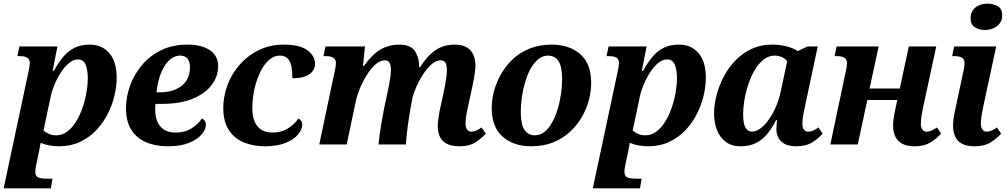

<svg xmlns="http://www.w3.org/2000/svg" viewBox="-42 -790 5507 1050"><path d="M-22 240 114 -399Q117 -413 119 -425Q121 -437 121 -445Q121 -467 106.5 -475Q92 -483 68 -483H53L64 -536H272L246 -403H253Q276 -445 302.5 -477.5Q329 -510 364.5 -528Q400 -546 449 -546Q516 -546 556 -499.5Q596 -453 596 -365Q596 -317 583.5 -265Q571 -213 545.5 -164Q520 -115 482.5 -76Q445 -37 394.5 -13.5Q344 10 282 10Q253 10 226.5 5Q200 0 180 -9Q179 -2 176.5 11Q174 24 172 35L158 102Q155 115 153 127.5Q151 140 151 149Q151 173 166.5 180Q182 187 212 187H245L236 240ZM265 -50Q298 -50 325 -70Q352 -90 373 -123.5Q394 -157 408.5 -198.5Q423 -240 430.5 -282.5Q438 -325 438 -363Q438 -406 426.5 -435.5Q415 -465 384 -465Q359 -465 335 -445Q311 -425 290.5 -393Q270 -361 255.5 -326Q241 -291 235 -261L196 -76Q207 -66 225 -58Q243 -50 265 -50Z M876 10Q808 10 756 -12.5Q704 -35 675.5 -81Q647 -127 647 -197Q647 -259 669 -320.5Q691 -382 733.5 -433Q776 -484 838.5 -515Q901 -546 982 -546Q1062 -546 1106.5 -515Q1151 -484 1151 -428Q1151 -373 1116 -326Q1081 -279 1013 -250.5Q945 -222 845 -222H808Q807 -212 807 -203.5Q807 -195 807 -187Q807 -132 835 -98.5Q863 -65 919 -65Q969 -65 1005.5 -88Q1042 -111 1062 -142Q1073 -137 1078.5 -128.5Q1084 -120 1084 -109Q1084 -82 1060.5 -54.5Q1037 -27 991 -8.5Q945 10 876 10ZM814 -285H830Q884 -285 921 -302Q958 -319 977.5 -349.5Q997 -380 997 -421Q997 -452 983.5 -469Q970 -486 943 -486Q921 -486 899.5 -472.5Q878 -459 860.5 -433Q843 -407 831 -369.5Q819 -332 814 -285Z M1406 10Q1342 10 1290.5 -11.5Q1239 -33 1209 -79.5Q1179 -126 1179 -199Q1179 -250 1194 -300.5Q1209 -351 1237.5 -395Q1266 -439 1306.5 -473Q1347 -507 1398 -526.5Q1449 -546 1509 -546Q1599 -546 1640 -514.5Q1681 -483 1681 -440Q1681 -421 1669 -403Q1657 -385 1630 -373.5Q1603 -362 1557 -362Q1557 -399 1551.5 -427Q1546 -455 1531 -470.5Q1516 -486 1487 -486Q1456 -486 1429 -462Q1402 -438 1381.5 -396.5Q1361 -355 1349.5 -303.5Q1338 -252 1338 -196Q1338 -134 1366 -99.5Q1394 -65 1447 -65Q1497 -65 1533 -88Q1569 -111 1590 -142Q1600 -137 1605.5 -128.5Q1611 -120 1611 -109Q1611 -82 1588 -54.5Q1565 -27 1519.5 -8.5Q1474 10 1406 10Z M2471 10Q2426 10 2400 -4.5Q2374 -19 2363 -43.5Q2352 -68 2352 -97Q2352 -115 2354.5 -135Q2357 -155 2361 -177L2386 -294Q2389 -307 2392.5 -327Q2396 -347 2399 -368Q2402 -389 2402 -405Q2402 -417 2400 -430Q2398 -443 2390.5 -451.5Q2383 -460 2367 -460Q2342 -460 2317.5 -438Q2293 -416 2271.5 -383Q2250 -350 2235 -315.5Q2220 -281 2214 -257L2203 -197Q2200 -181 2196 -155.5Q2192 -130 2188 -101.5Q2184 -73 2181.5 -46Q2179 -19 2178 0H2028Q2030 -20 2033.5 -48.5Q2037 -77 2042.5 -108.5Q2048 -140 2053.5 -170Q2059 -200 2064 -223L2079 -293Q2084 -317 2088 -339Q2092 -361 2094 -378.5Q2096 -396 2096 -405Q2096 -417 2094 -430Q2092 -443 2085 -451.5Q2078 -460 2062 -460Q2036 -460 2010.5 -437Q1985 -414 1963 -378.5Q1941 -343 1926 -306Q1911 -269 1905 -242L1854 0H1704L1786 -389Q1791 -409 1793 -423.5Q1795 -438 1795 -445Q1795 -466 1780.5 -474.5Q1766 -483 1742 -483H1727L1738 -536H1954L1943 -429H1948Q1992 -492 2038.5 -519Q2085 -546 2140 -546Q2201 -546 2224.5 -514Q2248 -482 2250 -435Q2250 -432 2250 -429Q2250 -426 2250 -422H2255Q2293 -484 2338.5 -515Q2384 -546 2445 -546Q2488 -546 2512.5 -530Q2537 -514 2547.5 -488.5Q2558 -463 2558 -434Q2558 -417 2555.5 -397.5Q2553 -378 2549.5 -358.5Q2546 -339 2542 -321L2515 -196Q2509 -169 2506.5 -149Q2504 -129 2504 -114Q2504 -94 2512 -82Q2520 -70 2536 -70Q2550 -70 2563 -76Q2576 -82 2592 -93L2615 -59Q2589 -31 2556 -10.5Q2523 10 2471 10Z M2862 10Q2768 10 2707.5 -42Q2647 -94 2647 -200Q2647 -245 2660 -293Q2673 -341 2699 -386.5Q2725 -432 2764 -468Q2803 -504 2856 -525Q2909 -546 2976 -546Q3071 -546 3131 -494Q3191 -442 3191 -336Q3191 -291 3178.5 -243Q3166 -195 3140 -150Q3114 -105 3074.5 -68.5Q3035 -32 2982 -11Q2929 10 2862 10ZM2883 -50Q2913 -50 2936.5 -69.5Q2960 -89 2978 -121.5Q2996 -154 3008 -194Q3020 -234 3026 -276.5Q3032 -319 3032 -357Q3032 -428 3011.5 -457Q2991 -486 2955 -486Q2926 -486 2902 -466.5Q2878 -447 2860 -414.5Q2842 -382 2830 -342Q2818 -302 2812 -259.5Q2806 -217 2806 -179Q2806 -109 2826.5 -79.5Q2847 -50 2883 -50Z M3200 240 3336 -399Q3339 -413 3341 -425Q3343 -437 3343 -445Q3343 -467 3328.5 -475Q3314 -483 3290 -483H3275L3286 -536H3494L3468 -403H3475Q3498 -445 3524.5 -477.5Q3551 -510 3586.5 -528Q3622 -546 3671 -546Q3738 -546 3778 -499.5Q3818 -453 3818 -365Q3818 -317 3805.5 -265Q3793 -213 3767.5 -164Q3742 -115 3704.5 -76Q3667 -37 3616.5 -13.5Q3566 10 3504 10Q3475 10 3448.5 5Q3422 0 3402 -9Q3401 -2 3398.5 11Q3396 24 3394 35L3380 102Q3377 115 3375 127.5Q3373 140 3373 149Q3373 173 3388.5 180Q3404 187 3434 187H3467L3458 240ZM3487 -50Q3520 -50 3547 -70Q3574 -90 3595 -123.5Q3616 -157 3630.5 -198.5Q3645 -240 3652.5 -282.5Q3660 -325 3660 -363Q3660 -406 3648.5 -435.5Q3637 -465 3606 -465Q3581 -465 3557 -445Q3533 -425 3512.5 -393Q3492 -361 3477.5 -326Q3463 -291 3457 -261L3418 -76Q3429 -66 3447 -58Q3465 -50 3487 -50Z M4008 10Q3960 10 3928 -13.5Q3896 -37 3879.5 -77.5Q3863 -118 3863 -170Q3863 -217 3876.5 -269Q3890 -321 3915.5 -370Q3941 -419 3979.5 -459Q4018 -499 4068 -522.5Q4118 -546 4179 -546Q4223 -546 4259.5 -536.5Q4296 -527 4321 -511L4374 -536H4430L4362 -217Q4355 -186 4350.5 -160.5Q4346 -135 4346 -113Q4346 -92 4354.5 -81Q4363 -70 4377 -70Q4393 -70 4405.5 -76Q4418 -82 4434 -93L4457 -59Q4432 -31 4398.5 -10.5Q4365 10 4313 10Q4259 10 4231.5 -15.5Q4204 -41 4204 -84Q4204 -97 4205 -107Q4206 -117 4208 -133H4202Q4180 -89 4153 -56.5Q4126 -24 4090.5 -7Q4055 10 4008 10ZM4070 -70Q4093 -70 4117 -88Q4141 -106 4163 -137Q4185 -168 4201.5 -206.5Q4218 -245 4227 -286L4270 -489L4274 -441Q4258 -467 4236.5 -476.5Q4215 -486 4196 -486Q4161 -486 4133.5 -464Q4106 -442 4085 -406Q4064 -370 4050 -327.5Q4036 -285 4029 -243Q4022 -201 4022 -168Q4022 -113 4035 -91.5Q4048 -70 4070 -70Z M4961 10Q4916 10 4890 -5Q4864 -20 4853 -46Q4842 -72 4842 -103Q4842 -120 4844.5 -139Q4847 -158 4851 -177L4871 -271L4893 -243H4673L4707 -270L4649 0H4499L4581 -389Q4586 -409 4588 -423.5Q4590 -438 4590 -445Q4590 -466 4575.5 -474.5Q4561 -483 4537 -483H4522L4533 -536H4763L4707 -275L4686 -306H4906L4872 -275L4928 -536H5078L5008 -211Q5002 -183 4998 -159Q4994 -135 4994 -114Q4994 -94 5002 -82Q5010 -70 5026 -70Q5040 -70 5052.5 -76Q5065 -82 5082 -93L5105 -59Q5079 -31 5045.5 -10.5Q5012 10 4961 10Z M5289 10Q5243 10 5217 -5Q5191 -20 5180.5 -46Q5170 -72 5170 -103Q5170 -120 5172.5 -139Q5175 -158 5179 -177L5223 -383Q5228 -403 5230.5 -420.5Q5233 -438 5233 -445Q5233 -466 5218.5 -474.5Q5204 -483 5180 -483H5165L5176 -536H5406L5336 -211Q5330 -183 5326 -158.5Q5322 -134 5322 -114Q5322 -94 5330 -82Q5338 -70 5354 -70Q5368 -70 5381 -76Q5394 -82 5410 -93L5433 -59Q5407 -31 5374 -10.5Q5341 10 5289 10ZM5344 -626Q5311 -626 5288.5 -641.5Q5266 -657 5266 -688Q5266 -717 5279 -735Q5292 -753 5313 -761.5Q5334 -770 5359 -770Q5391 -770 5415 -755.5Q5439 -741 5439 -707Q5439 -680 5425 -662Q5411 -644 5389.5 -635Q5368 -626 5344 -626Z"/></svg>

Font: Noto Serif
Style: Italic
Weight: 400
Italic angle: -12°
Designer: Monotype Design Team
Foundry: Monotype Imaging Inc.
Version: Version 2.013